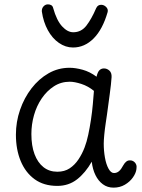

<svg xmlns="http://www.w3.org/2000/svg" viewBox="-20 -852 653 881"><path d="M53 -234Q53 -293 72 -348Q91 -403 124.5 -446.5Q158 -490 202.5 -515.5Q247 -541 299 -541Q326 -541 359 -532Q392 -523 423 -500Q428 -522 436.5 -530Q445 -538 457 -538Q471 -538 482 -528Q493 -518 492 -498Q490 -467 483.5 -419.5Q477 -372 471 -327Q469 -313 465 -286.5Q461 -260 458.5 -234Q456 -208 456 -193Q456 -160 461.5 -129Q467 -98 478 -78Q489 -58 503 -58Q516 -58 526 -66.5Q536 -75 546 -94Q552 -105 560 -111Q568 -117 578 -116Q587 -116 594.5 -110.5Q602 -105 605 -96.5Q608 -88 606 -76Q604 -58 590 -38Q576 -18 553 -4.5Q530 9 501 9Q473 9 452 -6.5Q431 -22 418 -48.5Q405 -75 401 -110Q372 -59 333.5 -29Q295 1 243 1Q181 1 139 -29.5Q97 -60 75 -113Q53 -166 53 -234ZM124 -237Q124 -183 138.5 -144.5Q153 -106 179.5 -85Q206 -64 243 -64Q276 -64 299.5 -79.5Q323 -95 340 -120.5Q357 -146 368 -175Q378 -201 385 -234Q392 -267 397.5 -303.5Q403 -340 406 -374.5Q409 -409 411 -435Q384 -457 353 -467Q322 -477 300 -477Q260 -477 227.5 -456Q195 -435 171.5 -400.5Q148 -366 136 -323.5Q124 -281 124 -237ZM315 -634Q281 -634 250.5 -655Q220 -676 199.5 -713.5Q179 -751 172 -799Q171 -813 179.5 -822.5Q188 -832 200 -832Q209 -832 215.5 -828Q222 -824 224 -815Q240 -758 265 -731Q290 -704 316 -704Q353 -704 376.5 -734.5Q400 -765 421 -814Q425 -823 431 -826.5Q437 -830 444 -830Q457 -830 467 -820Q477 -810 474 -797Q451 -717 409.5 -675.5Q368 -634 315 -634Z"/></svg>

Font: Playpen Sans Light
Style: Regular
Weight: 300
Designer: Laura Meseguer, Veronika Burian, José Scaglione
Foundry: TypeTogether
Version: Version 1.001